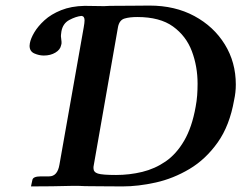

<svg xmlns="http://www.w3.org/2000/svg" viewBox="-20 -667 865 688"><path d="M199 -505Q196 -489 178.5 -478.5Q161 -468 137 -468Q120 -468 103 -475.5Q86 -483 86 -503Q86 -505 86.5 -507.5Q87 -510 87 -512Q90 -529 103 -551Q116 -573 139.5 -594.5Q163 -616 199 -630.5Q235 -645 283 -646L353 -645Q358 -645 363.5 -645.5Q369 -646 374 -646Q415 -646 454.5 -646.5Q494 -647 516 -647Q607 -647 676.5 -609.5Q746 -572 785.5 -508Q825 -444 825 -364Q825 -336 819 -309Q803 -217 760 -156.5Q717 -96 659 -61.5Q601 -27 538 -13Q475 1 419 1Q372 1 340 0.5Q308 0 285 0Q272 -1 261 -1Q250 -1 240 -1Q209 0 166 0.5Q123 1 91 1L96 -22Q98 -35 127 -35H156Q186 -35 193 -77L280 -569Q283 -586 283 -594Q283 -609 272 -610Q252 -608 228.5 -595.5Q205 -583 200 -554Q199 -547 198.5 -541.5Q198 -536 199 -531Q200 -524 200.5 -517Q201 -510 199 -505ZM316 -75Q315 -72 315 -69Q315 -66 315 -64Q315 -50 331 -45Q347 -40 396 -40Q444 -40 489.5 -51Q535 -62 573.5 -88.5Q612 -115 640 -163Q668 -211 681 -284Q685 -305 686.5 -325.5Q688 -346 688 -367Q688 -429 667.5 -483.5Q647 -538 600 -572Q553 -606 472 -606Q444 -606 426 -600.5Q408 -595 403 -571Z"/></svg>

Font: Libertinus Serif Semibold Italic
Style: Regular
Weight: 600
Italic angle: -11.5°
Designer: Philipp H. Poll, Khaled Hosny
Foundry: Caleb Maclennan
Version: Version 7.051;RELEASE